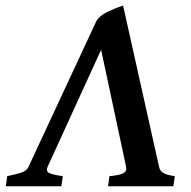

<svg xmlns="http://www.w3.org/2000/svg" viewBox="-36 -653 671 673"><path d="M406.2 -67.4 318.4 -478.5 130.9 -68.4Q124 -53.7 135.7 -47.1Q147.5 -40.5 184.1 -35.6L179.2 0H-15.6L-10.7 -35.6Q20.5 -42 39.1 -48.1Q57.6 -54.2 64 -68.4L301.8 -579.1Q312.5 -598.1 342.5 -612.3Q372.6 -626.5 395.5 -633.3L521.5 -68.4Q523.9 -55.2 535.6 -47.4Q547.4 -39.6 576.7 -35.6L571.8 0H342.8L347.7 -35.6Q383.3 -38.6 396.2 -45.9Q409.2 -53.2 406.2 -67.4Z"/></svg>

Font: Gentium Plus
Style: Bold Italic
Weight: 700
Italic angle: -8°
Designer: Victor Gaultney, Annie Olsen, Iska Routamaa, Becca Hirsbrunner
Foundry: SIL International
Version: Version 6.101